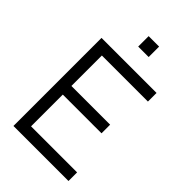

<svg xmlns="http://www.w3.org/2000/svg" viewBox="-270 -1015 1110 1110"><g transform="rotate(45 285.0 -460.0)"><path d="M520 -70.5H143.5V-330H460V-400.5H143.5V-649.5H520V-720H70V0H520ZM255.5 -834.5H341V-920H255.5Z"/></g></svg>

Font: Eudonet
Style: Regular
Weight: 400
Designer: Mikhail Sharanda
Foundry: Mikhail Sharanda
Version: Version 4.503;Glyphs 3.1.2 (3151)